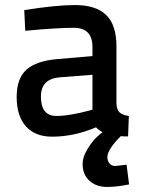

<svg xmlns="http://www.w3.org/2000/svg" viewBox="-20 -530 564 760"><path d="M481 122 491 200Q441 210 404 210Q361 210 334 185.5Q307 161 307 119Q307 92 325.5 61.5Q344 31 359 16.5Q374 2 386 -7Q372 -14 360 -26Q273 11 186 11Q119 11 82.5 -30Q46 -71 46 -146Q46 -220 85 -254.5Q124 -289 206 -296L346 -308V-344Q346 -420 272 -420Q239 -420 191 -417Q143 -414 112 -411L80 -408L76 -490Q201 -510 277 -510Q359 -510 400 -471Q441 -432 441 -345V-119Q442 -95 454 -84.5Q466 -74 490 -71L487 10Q467 10 458 9Q405 62 405 92Q405 107 413.5 117Q422 127 436 127ZM346 -234 217 -224Q142 -218 142 -148Q142 -71 203 -71Q231 -71 267 -77.5Q303 -84 324 -90L346 -96Z"/></svg>

Font: TitilliumText22L Lt
Style: Medium
Weight: 500
Designer: Campivisivi
Foundry: Campivisivi
Version: 1.000